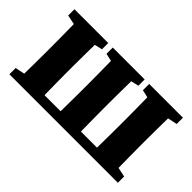

<svg xmlns="http://www.w3.org/2000/svg" viewBox="-73 -746 1009 1009"><g transform="rotate(45 432.0 -241.5)"><path d="M80.4 0Q81.4 -23.1 81.9 -60.2Q82.4 -97.4 82.9 -138Q83.4 -178.7 83.4 -210V-273.5Q83.4 -304.8 82.9 -345.4Q82.4 -386.1 81.9 -423.8Q81.4 -461.4 80.4 -483.5H238.6Q237.6 -461.4 237.1 -423.8Q236.6 -386.1 236.1 -345.4Q235.6 -304.8 235.6 -273.5V-210Q235.6 -178.7 236.1 -138Q236.6 -97.4 237.1 -60.2Q237.6 -23.1 238.6 0ZM355.3 0Q356.3 -23.1 356.8 -60.2Q357.3 -97.4 357.8 -138Q358.3 -178.7 358.3 -210V-273.5Q358.3 -304.8 357.8 -345.4Q357.3 -386.1 356.8 -423.8Q356.3 -461.4 355.3 -483.5H509.2Q508.2 -461.4 507.7 -423.8Q507.2 -386.1 506.7 -345.4Q506.2 -304.8 506.2 -273.5V-210Q506.2 -178.7 506.7 -138Q507.2 -97.4 507.7 -60.2Q508.2 -23.1 509.2 0ZM625.8 0Q626.8 -23.1 627.3 -60.2Q627.8 -97.4 628.3 -138Q628.8 -178.7 628.8 -210V-273.5Q628.8 -304.8 628.3 -345.4Q627.8 -386.1 627.3 -423.8Q626.8 -461.4 625.8 -483.5H784.1Q783.1 -461.4 782.6 -423.8Q782.1 -386.1 781.6 -345.4Q781.1 -304.8 781.1 -273.5V-210Q781.1 -178.7 781.6 -138Q782.1 -97.4 782.6 -60.2Q783.1 -23.1 784.1 0ZM29.1 -436.9V-483.5H280.3V-436.9L194.8 -416.9H127.2ZM313.9 -436.9V-483.5H550.9V-436.9L465.4 -416.9H402.1ZM584.5 -436.9V-483.5H835.4V-436.9L739.3 -416.9H671.5ZM29.1 0V-46.6L126.1 -66.6H162.4V0ZM702.1 0V-66.6H739.3L835.4 -46.6V0ZM162.4 0V-52.9H702.1V0Z"/></g></svg>

Font: Source Serif 4 Variable
Style: Regular
Weight: 400
Designer: Frank Grießhammer
Foundry: Adobe
Version: Version 4.005;hotconv 1.1.0;makeotfexe 2.6.0